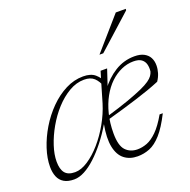

<svg xmlns="http://www.w3.org/2000/svg" viewBox="-123 -800 918 929"><g transform="rotate(-20 335.5 -335.0)"><path d="M405.5 -344H398.5Q433.5 -393 480 -421.8Q526.5 -450.5 581 -450.5Q611 -450.5 630 -440.2Q649 -430 658 -412.8Q667 -395.5 667 -373.5Q667 -354 661.2 -334.8Q655.5 -315.5 643 -297Q615.5 -285.5 583.8 -274.2Q552 -263 516.2 -251.8Q480.5 -240.5 441.2 -229Q402 -217.5 359 -205.5L360.5 -222Q430 -242.5 476.8 -259.2Q523.5 -276 552.5 -289Q581.5 -302 597 -313Q612.5 -324 619.5 -334Q626.5 -344 629.5 -354.5Q632 -375 627.5 -391.8Q623 -408.5 609 -418.8Q595 -429 567.5 -429Q536 -429 505.5 -415.5Q475 -402 448.5 -376.8Q422 -351.5 402 -315.2Q382 -279 370.5 -233.5Q359 -188 359 -134.5Q359 -71 382.2 -46.5Q405.5 -22 443 -22Q467 -22 492 -31.5Q517 -41 544 -67.5Q571 -94 600 -144.5H616.5Q584.5 -81 554.5 -47.5Q524.5 -14 494.5 -2Q464.5 10 432 10Q391.5 10 364 -11.5Q336.5 -33 327.2 -78.2Q318 -123.5 331 -193.5H331.5Q305.5 -149.5 276.2 -112.2Q247 -75 217.2 -47.5Q187.5 -20 159 -5Q130.5 10 105 10Q73 10 53 -2Q33 -14 24 -36Q15 -58 15 -87Q15 -130.5 31 -179.5Q47 -228.5 75.2 -275.5Q103.5 -322.5 141.5 -360.8Q179.5 -399 223.5 -421.5Q267.5 -444 314.5 -444Q354 -444 375.5 -425.5Q397 -407 411 -377L394 -362.5Q383 -393.5 364.8 -410.5Q346.5 -427.5 313.5 -427.5Q273.5 -427.5 235.5 -405.2Q197.5 -383 164.5 -346.8Q131.5 -310.5 106.8 -267Q82 -223.5 67.8 -180Q53.5 -136.5 53.5 -100Q53.5 -61 69.2 -41.2Q85 -21.5 121 -21.5Q152.5 -21.5 188 -44.8Q223.5 -68 257 -106.5Q290.5 -145 317.2 -192.5Q344 -240 359 -289L389.5 -393L404 -440.5H437.5ZM425.5 -515.5 569.5 -680.5H621L620 -673L445 -515.5Z"/></g></svg>

Font: Newsreader 16pt 16pt ExtraLight
Style: Italic
Weight: 250
Italic angle: -17°
Version: Version 1.003